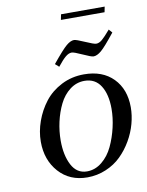

<svg xmlns="http://www.w3.org/2000/svg" viewBox="-84 -796 659 863"><g transform="rotate(-10 245.5 -364.5)"><path d="M65.9 -187Q65.9 -233.4 82.5 -280Q99.1 -326.7 128.9 -365.2Q158.7 -403.8 205.8 -428Q252.9 -452.1 309.1 -452.1Q393.6 -452.1 442.4 -402.3Q491.2 -352.5 491.2 -270Q491.2 -233.4 480.7 -194.8Q470.2 -156.2 449.2 -120.1Q428.2 -84 399.4 -55.7Q370.6 -27.3 330.3 -10.3Q290 6.8 245.1 6.8Q164.6 6.8 115.2 -48.3Q65.9 -103.5 65.9 -187ZM154.8 -176.8Q154.8 -109.4 178.2 -64.7Q201.7 -20 248 -20Q285.2 -20 316.2 -45.2Q347.2 -70.3 365.7 -109.6Q384.3 -148.9 394.5 -193.1Q404.8 -237.3 404.8 -278.8Q404.8 -344.2 379.9 -383.5Q355 -422.9 306.2 -422.9Q269.5 -422.9 239.7 -400.1Q210 -377.4 191.9 -340.8Q173.8 -304.2 164.3 -261.7Q154.8 -219.2 154.8 -176.8ZM189 -520Q236.8 -578.6 256.6 -595.2Q276.4 -611.8 292 -611.8Q301.8 -611.8 339.8 -595Q377.9 -578.1 388.2 -578.1Q401.4 -578.1 415 -589.6Q428.7 -601.1 454.1 -630.9L467.8 -615.2Q421.9 -557.1 402.1 -540.5Q382.3 -523.9 366.2 -523.9Q356.4 -523.9 319.3 -541Q282.2 -558.1 272 -558.1Q258.3 -558.1 243.7 -545.9Q229 -533.7 206.1 -504.9ZM250 -710.9 254.9 -735.8H454.1L449.2 -710.9Z"/></g></svg>

Font: Dehuti Alt
Style: Bold-Italic
Weight: 700
Version: Version 1.2